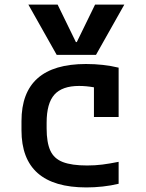

<svg xmlns="http://www.w3.org/2000/svg" viewBox="-20 -810 640 840"><path d="M358 10Q74 10 74 -240V-280Q74 -530 356 -530Q433 -530 499 -514V-298H391V-428Q357 -434 326 -434Q252 -434 218 -396Q184 -358 184 -273V-248Q184 -187 200 -151.5Q216 -116 255 -101Q294 -86 361 -86Q396 -86 427.5 -90Q459 -94 499 -102V-6Q466 2 429.5 6Q393 10 358 10ZM104 -790 228 -570H400L524 -790H396L316 -626H312L232 -790Z"/></svg>

Font: M PLUS Code Latin 60 Medium
Style: Regular
Weight: 500
Width: 7
Monospace: yes
Designer: Coji Morishita
Foundry: UNDERFOREST DESIGN
Version: Version 1.005; ttfautohint (v1.8.3)